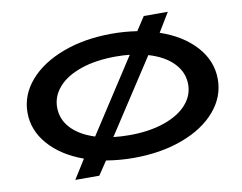

<svg xmlns="http://www.w3.org/2000/svg" viewBox="-87 -887 1365 1085"><g transform="rotate(-10 595.0 -344.5)"><path d="M1152 -343Q1152 -242 1082 -160.5Q1012 -79 888 -33Q764 13 607 13Q530 13 450 0L398 78H260L329 -32Q204 -77 132 -159Q60 -241 60 -343Q60 -444 130.5 -525.5Q201 -607 325.5 -653.5Q450 -700 607 -700Q680 -700 751 -689L802 -767H940L874 -658Q1003 -614 1077.5 -531Q1152 -448 1152 -343ZM413 -144 686 -565Q651 -569 606 -569Q491 -569 405.5 -539.5Q320 -510 275 -458.5Q230 -407 230 -343Q230 -275 277.5 -223.5Q325 -172 413 -144ZM982 -343Q982 -412 931.5 -465Q881 -518 789 -545L514 -123Q562 -118 606 -118Q720 -118 805.5 -147.5Q891 -177 936.5 -228Q982 -279 982 -343Z"/></g></svg>

Font: BioRhyme Expanded ExtraBold
Style: Regular
Weight: 800
Width: 7
Designer: Aoife Mooney
Foundry: Aoife Mooney Type
Version: Version 1.000